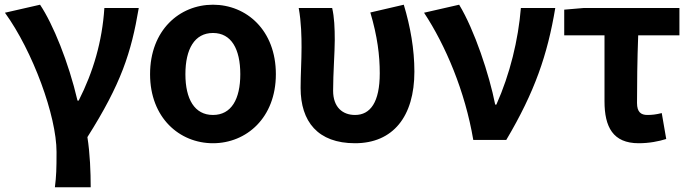

<svg xmlns="http://www.w3.org/2000/svg" viewBox="-20 -594 2933 815"><path d="M213 201H365C365 137 362 57 351 -12C494 -238 537 -370 569 -560H423C414 -419 376 -289 314 -167H309C271 -330 205 -492 150 -574L1 -540C119 -377 220 -102 220 51C220 124 219 153 213 201Z M884 14C1026 14 1151 -94 1151 -279C1151 -466 1026 -574 884 -574C742 -574 617 -466 617 -279C617 -94 742 14 884 14ZM884 -106C806 -106 767 -173 767 -279C767 -386 806 -454 884 -454C962 -454 1000 -386 1000 -279C1000 -173 962 -106 884 -106Z M1487 14C1648 14 1739 -99 1739 -290C1739 -385 1722 -481 1694 -574L1552 -541C1582 -440 1592 -359 1592 -283C1592 -160 1552 -106 1487 -106C1435 -106 1394 -138 1394 -209C1394 -282 1401 -373 1401 -423C1401 -475 1399 -521 1390 -560H1248C1259 -499 1260 -437 1260 -393C1260 -335 1256 -278 1256 -221C1256 -78 1329 14 1487 14Z M1989 0H2129C2250 -204 2304 -362 2337 -560H2191C2180 -425 2145 -280 2087 -150H2082C2057 -277 1994 -467 1929 -574L1780 -540C1871 -402 1954 -207 1989 0Z M2691 14C2736 14 2776 6 2808 -4L2789 -114C2765 -108 2748 -106 2728 -106C2701 -106 2684 -118 2684 -157C2684 -236 2685 -339 2689 -444H2864V-560H2457L2375 -553V-444H2546V-164C2546 -55 2582 14 2691 14Z"/></svg>

Font: Noto Sans Mono CJK JP Bold
Style: Regular
Weight: 700
Designer: Ryoko NISHIZUKA (kana & ideographs); Paul D. Hunt (Latin, Greek & Cyrillic); Wenlong ZHANG (bopomofo); Sandoll Communica
Foundry: Adobe Systems Incorporated
Version: Version 1.004;PS 1.004;hotconv 1.0.82;makeotf.lib2.5.63406